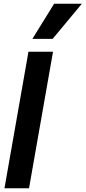

<svg xmlns="http://www.w3.org/2000/svg" viewBox="-20 -1012 460 1032"><path d="M133 -734H265L136 0H4ZM271 -992H420L263 -803H154Z"/></svg>

Font: Niramit
Style: Bold Italic
Weight: 700
Italic angle: -10°
Designer: Katatrad Aksorn Co.,Ltd.
Foundry: Cadson Demak Co.,Ltd.
Version: Version 1.001; ttfautohint (v1.6)